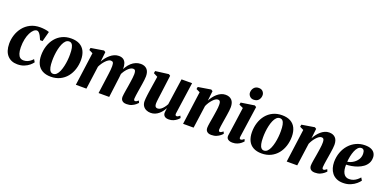

<svg xmlns="http://www.w3.org/2000/svg" viewBox="-10 -1633 5014 2502"><g transform="rotate(20 2497.0 -382.0)"><path d="M209.5 10.5Q123 10.5 72 -45.5Q21 -101.5 20 -206.5Q19.5 -268 38.8 -328Q58 -388 96.8 -437.2Q135.5 -486.5 194 -516Q252.5 -545.5 330 -545.5Q359 -545.5 394.5 -540.8Q430 -536 454.5 -526L417.5 -386.5L383 -387Q370.5 -417.5 357.8 -441Q345 -464.5 331.2 -478Q317.5 -491.5 303.5 -491.5Q281 -491.5 258.5 -471.2Q236 -451 217.8 -414Q199.5 -377 188.8 -326.2Q178 -275.5 178.5 -214Q179.5 -161 190.5 -128Q201.5 -95 221 -80Q240.5 -65 268.5 -65Q296.5 -65 319.8 -74.2Q343 -83.5 361.8 -97.8Q380.5 -112 394 -128L416 -92Q401 -70 372.8 -46.2Q344.5 -22.5 304 -6Q263.5 10.5 209.5 10.5Z M759.5 -547Q830.5 -547 877.8 -521Q925 -495 948.8 -446Q972.5 -397 973 -327.5Q973 -259 953.2 -197.2Q933.5 -135.5 895.2 -88.2Q857 -41 801.2 -13.8Q745.5 13.5 674.5 13.5Q605 13.5 558 -12.8Q511 -39 487.5 -88Q464 -137 463.5 -205Q463 -275.5 482.8 -337.2Q502.5 -399 540.8 -446.2Q579 -493.5 634.2 -520.2Q689.5 -547 759.5 -547ZM746 -501Q719 -501 698.8 -481Q678.5 -461 664 -427.5Q649.5 -394 640.2 -353Q631 -312 626.8 -269.2Q622.5 -226.5 623 -188.5Q623 -135.5 630.5 -101Q638 -66.5 653.2 -49.5Q668.5 -32.5 691 -32.5Q718 -32.5 738.2 -52.5Q758.5 -72.5 772.8 -106.2Q787 -140 796.2 -181Q805.5 -222 809.8 -265Q814 -308 813.5 -346Q813.5 -400 806.2 -434.2Q799 -468.5 784.2 -484.8Q769.5 -501 746 -501Z M1235.5 -531 1220.5 -394.5Q1234.5 -422.5 1255.5 -449.2Q1276.5 -476 1302.5 -498Q1328.5 -520 1358 -532.8Q1387.5 -545.5 1420 -545.5Q1457.5 -545.5 1481.8 -529.5Q1506 -513.5 1517.5 -481.8Q1529 -450 1528.5 -402Q1528 -394.5 1527.2 -384.2Q1526.5 -374 1525.2 -363Q1524 -352 1522.5 -342L1504.5 -348Q1521 -394 1543.8 -430.5Q1566.5 -467 1594.8 -492.8Q1623 -518.5 1655.8 -532Q1688.5 -545.5 1724.5 -545.5Q1779 -545.5 1810.2 -513.2Q1841.5 -481 1841.5 -416Q1841.5 -395 1838 -365.8Q1834.5 -336.5 1829.5 -305Q1824.5 -273.5 1820 -245.5Q1816 -220 1811.2 -191.5Q1806.5 -163 1803 -137Q1799.5 -111 1798.5 -93Q1798.5 -75.5 1803.8 -69.8Q1809 -64 1816.5 -64Q1825.5 -64 1836 -69.2Q1846.5 -74.5 1862 -88L1875 -59.5Q1866.5 -49.5 1846.8 -32.8Q1827 -16 1796.5 -2.5Q1766 11 1723.5 11Q1695 11 1677.5 1.5Q1660 -8 1652.2 -23.8Q1644.5 -39.5 1644.5 -60Q1645 -74 1648.5 -100.8Q1652 -127.5 1657.5 -159Q1663 -190.5 1667.5 -218.5Q1672 -248 1676.8 -279.8Q1681.5 -311.5 1685 -340.8Q1688.5 -370 1688.5 -391.5Q1688 -426 1679.8 -439.2Q1671.5 -452.5 1651 -452.5Q1632.5 -452.5 1611.5 -439.5Q1590.5 -426.5 1570 -403.2Q1549.5 -380 1532 -349.2Q1514.5 -318.5 1503.5 -283L1526 -369.5Q1525 -348.5 1523.2 -327.8Q1521.5 -307 1519 -286Q1516.5 -265 1513.5 -243L1482.5 0H1335L1364.5 -218Q1368.5 -248 1372.8 -279.8Q1377 -311.5 1379.8 -340.2Q1382.5 -369 1382 -390Q1381.5 -427 1372.8 -439.8Q1364 -452.5 1341 -452.5Q1325.5 -452.5 1307.8 -441.2Q1290 -430 1271.8 -411Q1253.5 -392 1237.5 -368.2Q1221.5 -344.5 1210 -320L1166.5 0H1020L1082.5 -460.5L1030 -486L1035.5 -516.5L1212.5 -545.5Z M2058 11Q2025 11 1997 -2Q1969 -15 1951.8 -41Q1934.5 -67 1934 -106Q1934 -122.5 1935.8 -143.5Q1937.5 -164.5 1940.5 -187.8Q1943.5 -211 1946.8 -234.2Q1950 -257.5 1953.5 -278L1981.5 -460.5L1924 -490.5L1929.5 -521.5L2112 -545L2134.5 -530.5L2103 -286.5Q2100.5 -265.5 2097.2 -242.5Q2094 -219.5 2091.2 -198Q2088.5 -176.5 2086.8 -159.5Q2085 -142.5 2085 -132.5Q2085 -112 2089 -99.2Q2093 -86.5 2102.2 -80.2Q2111.5 -74 2126.5 -74Q2148 -74 2168.8 -88.8Q2189.5 -103.5 2207.5 -126.8Q2225.5 -150 2238 -174L2290 -537.5H2436.5L2374 -98Q2371.5 -80 2377.2 -72Q2383 -64 2392.5 -64Q2401.5 -64 2412 -69.5Q2422.5 -75 2437.5 -88L2450.5 -59.5Q2441.5 -46.5 2421.5 -30Q2401.5 -13.5 2373.5 -1.5Q2345.5 10.5 2311.5 10.5Q2272.5 10.5 2253.5 -5.2Q2234.5 -21 2232 -47.5Q2232 -51.5 2232.5 -59.2Q2233 -67 2234 -76.8Q2235 -86.5 2236.5 -97Q2238 -107.5 2239.5 -116.5L2237.5 -117Q2225 -93.5 2207.8 -70.8Q2190.5 -48 2168.2 -29.5Q2146 -11 2118.5 0Q2091 11 2058 11Z M2706.5 -395Q2721.5 -423.5 2741.5 -450.2Q2761.5 -477 2786.2 -498.5Q2811 -520 2839.5 -532.8Q2868 -545.5 2900.5 -545.5Q2955.5 -545.5 2986.5 -513.2Q3017.5 -481 3017.5 -416Q3017.5 -395 3014 -365.8Q3010.5 -336.5 3005.5 -305Q3000.5 -273.5 2996 -245.5Q2992 -220 2987.2 -191.5Q2982.5 -163 2979 -137Q2975.5 -111 2974.5 -93Q2974.5 -75.5 2980 -69.8Q2985.5 -64 2992.5 -64Q3001 -64 3011.8 -69.2Q3022.5 -74.5 3037.5 -87L3050 -59Q3042 -48.5 3022.2 -32Q3002.5 -15.5 2972 -2.2Q2941.5 11 2899 11Q2871 11 2853.5 1.5Q2836 -8 2828 -23.8Q2820 -39.5 2820.5 -60Q2820.5 -70.5 2822.5 -88.5Q2824.5 -106.5 2828.2 -128.8Q2832 -151 2836 -174.2Q2840 -197.5 2843.5 -218Q2847 -240.5 2850.8 -264.2Q2854.5 -288 2857.8 -311Q2861 -334 2863 -354.8Q2865 -375.5 2864.5 -391.5Q2864.5 -414.5 2860.8 -427.8Q2857 -441 2848.8 -446.8Q2840.5 -452.5 2826.5 -452.5Q2810.5 -452.5 2792.5 -440.8Q2774.5 -429 2756.8 -409.5Q2739 -390 2723.2 -365.5Q2707.5 -341 2696.5 -315L2653 0H2507L2569 -460.5L2516.5 -486L2522 -516.5L2699.5 -545.5L2722 -531Z M3192.5 11Q3166.5 11 3147.2 3Q3128 -5 3118.5 -20Q3109 -35 3111.5 -58Q3113.5 -73 3117.8 -101.5Q3122 -130 3127.5 -169Q3133 -208 3139.8 -255Q3146.5 -302 3153.5 -354Q3160.5 -406 3168 -460L3111.5 -486L3117 -516.5L3303.5 -545L3327 -530.5L3265 -98Q3262.5 -80 3267 -72Q3271.5 -64 3281.5 -64Q3291.5 -64 3301.8 -69.2Q3312 -74.5 3327 -88L3339.5 -59.5Q3330 -47 3310.5 -30.5Q3291 -14 3261.5 -1.5Q3232 11 3192.5 11ZM3261.5 -609.5Q3228 -609.5 3206.8 -632.5Q3185.5 -655.5 3186.5 -685Q3188 -723.5 3211.2 -750.2Q3234.5 -777 3276 -777Q3314 -777 3334 -754Q3354 -731 3353.5 -703Q3353.5 -665 3330.5 -637.2Q3307.5 -609.5 3261.5 -609.5Z M3683 -547Q3754 -547 3801.2 -521Q3848.5 -495 3872.2 -446Q3896 -397 3896.5 -327.5Q3896.5 -259 3876.8 -197.2Q3857 -135.5 3818.8 -88.2Q3780.5 -41 3724.8 -13.8Q3669 13.5 3598 13.5Q3528.5 13.5 3481.5 -12.8Q3434.5 -39 3411 -88Q3387.5 -137 3387 -205Q3386.5 -275.5 3406.2 -337.2Q3426 -399 3464.2 -446.2Q3502.5 -493.5 3557.8 -520.2Q3613 -547 3683 -547ZM3669.5 -501Q3642.5 -501 3622.2 -481Q3602 -461 3587.5 -427.5Q3573 -394 3563.8 -353Q3554.5 -312 3550.2 -269.2Q3546 -226.5 3546.5 -188.5Q3546.5 -135.5 3554 -101Q3561.5 -66.5 3576.8 -49.5Q3592 -32.5 3614.5 -32.5Q3641.5 -32.5 3661.8 -52.5Q3682 -72.5 3696.2 -106.2Q3710.5 -140 3719.8 -181Q3729 -222 3733.2 -265Q3737.5 -308 3737 -346Q3737 -400 3729.8 -434.2Q3722.5 -468.5 3707.8 -484.8Q3693 -501 3669.5 -501Z M4143.5 -395Q4158.5 -423.5 4178.5 -450.2Q4198.5 -477 4223.2 -498.5Q4248 -520 4276.5 -532.8Q4305 -545.5 4337.5 -545.5Q4392.5 -545.5 4423.5 -513.2Q4454.5 -481 4454.5 -416Q4454.5 -395 4451 -365.8Q4447.5 -336.5 4442.5 -305Q4437.5 -273.5 4433 -245.5Q4429 -220 4424.2 -191.5Q4419.5 -163 4416 -137Q4412.5 -111 4411.5 -93Q4411.5 -75.5 4417 -69.8Q4422.5 -64 4429.5 -64Q4438 -64 4448.8 -69.2Q4459.5 -74.5 4474.5 -87L4487 -59Q4479 -48.5 4459.2 -32Q4439.5 -15.5 4409 -2.2Q4378.5 11 4336 11Q4308 11 4290.5 1.5Q4273 -8 4265 -23.8Q4257 -39.5 4257.5 -60Q4257.5 -70.5 4259.5 -88.5Q4261.5 -106.5 4265.2 -128.8Q4269 -151 4273 -174.2Q4277 -197.5 4280.5 -218Q4284 -240.5 4287.8 -264.2Q4291.5 -288 4294.8 -311Q4298 -334 4300 -354.8Q4302 -375.5 4301.5 -391.5Q4301.5 -414.5 4297.8 -427.8Q4294 -441 4285.8 -446.8Q4277.5 -452.5 4263.5 -452.5Q4247.5 -452.5 4229.5 -440.8Q4211.5 -429 4193.8 -409.5Q4176 -390 4160.2 -365.5Q4144.5 -341 4133.5 -315L4090 0H3944L4006 -460.5L3953.5 -486L3959 -516.5L4136.5 -545.5L4159 -531Z M4950 -101Q4936.5 -80.5 4906.2 -54Q4876 -27.5 4830.8 -8Q4785.5 11.5 4727 11.5Q4673 11.5 4634.8 -6.8Q4596.5 -25 4572.5 -55.8Q4548.5 -86.5 4537.5 -124.8Q4526.5 -163 4526 -203.5Q4526 -277.5 4549 -340.2Q4572 -403 4613.8 -449.8Q4655.5 -496.5 4711.8 -522.5Q4768 -548.5 4833.5 -548.5Q4886.5 -548.5 4919.2 -533.5Q4952 -518.5 4967.8 -492.5Q4983.5 -466.5 4984 -434Q4984.5 -387.5 4965 -353.2Q4945.5 -319 4912.8 -295.2Q4880 -271.5 4840.2 -256.5Q4800.5 -241.5 4760 -234.5Q4719.5 -227.5 4685 -226.5Q4683.5 -191 4688.5 -161.2Q4693.5 -131.5 4705.5 -109.5Q4717.5 -87.5 4737 -75.2Q4756.5 -63 4784 -63Q4818 -63 4844.8 -74.2Q4871.5 -85.5 4892.2 -102.8Q4913 -120 4928 -137.5ZM4801.5 -498.5Q4774 -498.5 4753.5 -476.8Q4733 -455 4719 -420Q4705 -385 4696.8 -344.8Q4688.5 -304.5 4686 -267.5Q4705.5 -269.5 4727.8 -278Q4750 -286.5 4771 -300.8Q4792 -315 4809 -334.8Q4826 -354.5 4836 -379.2Q4846 -404 4845.5 -433.5Q4844.5 -468 4833 -483.2Q4821.5 -498.5 4801.5 -498.5Z"/></g></svg>

Font: Merriweather 72pt ExtraBold
Style: Italic
Weight: 800
Italic angle: -7.8°
Version: Version 2.101